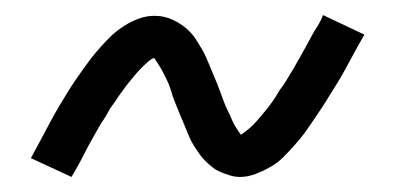

<svg xmlns="http://www.w3.org/2000/svg" viewBox="-20 -422 540 255"><path d="M75 -187 21 -212Q28 -225 34.5 -237Q41 -249 46.5 -259.5Q52 -270 58 -280Q64 -290 69.5 -299Q75 -308 80.5 -316Q86 -324 91 -331Q96 -338 101 -344.5Q106 -351 114 -360Q122 -369 129 -375.5Q136 -382 145.5 -388Q155 -394 165 -397.5Q175 -401 185 -401Q192 -401 198.5 -399.5Q205 -398 211 -395Q217 -392 222 -388.5Q227 -385 232 -380Q237 -375 240 -370Q243 -365 246.5 -359.5Q250 -354 252.5 -348.5Q255 -343 257.5 -337Q260 -331 262.5 -325Q265 -319 267.5 -313Q270 -307 272.5 -300Q275 -293 277.5 -286.5Q280 -280 283 -274Q286 -268 288 -263Q290 -258 293.5 -252.5Q297 -247 300 -243Q303 -245 307.5 -248.5Q312 -252 316.5 -256.5Q321 -261 325.5 -266.5Q330 -272 333 -275.5Q336 -279 338.5 -282.5Q341 -286 343.5 -289.5Q346 -293 348.5 -297.5Q351 -302 354.5 -306.5Q358 -311 360.5 -315.5Q363 -320 366.5 -325.5Q370 -331 373 -336.5Q376 -342 379.5 -348Q383 -354 386.5 -360.5Q390 -367 393.5 -373.5Q397 -380 401.5 -387Q406 -394 409 -402L464 -376Q457 -364 450.5 -352Q444 -340 438 -329Q432 -318 426 -308.5Q420 -299 414.5 -290Q409 -281 403.5 -273Q398 -265 393 -257.5Q388 -250 383.5 -244Q379 -238 371 -229Q363 -220 356 -213Q349 -206 339.5 -200.5Q330 -195 319.5 -191Q309 -187 299 -187Q292 -187 285.5 -189Q279 -191 273 -193.5Q267 -196 262 -200Q257 -204 252.5 -208.5Q248 -213 244.5 -218Q241 -223 237.5 -228.5Q234 -234 231.5 -240Q229 -246 226.5 -252Q224 -258 221.5 -264Q219 -270 216.5 -276Q214 -282 211.5 -288.5Q209 -295 207 -302Q205 -309 202 -315Q199 -321 196.5 -326Q194 -331 190 -337Q186 -343 185 -345Q181 -344 176.5 -340Q172 -336 168 -332Q164 -328 159 -322Q154 -316 151.5 -313Q149 -310 146.5 -306.5Q144 -303 141 -299Q138 -295 135.5 -291Q133 -287 129.5 -282.5Q126 -278 123.5 -273Q121 -268 117.5 -263Q114 -258 111 -252.5Q108 -247 104.5 -241Q101 -235 97.5 -228.5Q94 -222 90.5 -215Q87 -208 83 -201Q79 -194 75 -187Z"/></svg>

Font: Iosevka Curly Slab Light
Style: Italic
Weight: 300
Italic angle: -9°
Monospace: yes
Designer: Belleve Invis
Foundry: Belleve Invis
Version: Version 22.1.2; ttfautohint (v1.8.4)